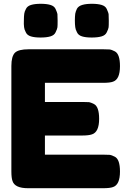

<svg xmlns="http://www.w3.org/2000/svg" viewBox="-20 -993 678 1013"><path d="M217 -278H413Q448 -278 465 -284Q503 -296 503 -366Q503 -430 476 -444Q458 -453 450 -454Q442 -455 415 -455H217V-556H524Q560 -556 576 -562Q613 -574 613 -644Q613 -708 586 -722Q568 -731 560 -732Q552 -733 525 -733H131Q78 -733 59 -715Q40 -696 40 -645V-89Q40 -54 46 -38Q58 0 128 0H524Q560 0 576 -6Q613 -18 613 -88Q613 -152 586 -166Q568 -175 560 -176Q552 -177 525 -177H217ZM246 -801Q266 -807 273 -822Q282 -840 283 -849Q284 -856 284 -884Q284 -911 283 -919Q282 -926 273 -946Q266 -961 246 -967Q226 -973 195 -973Q164 -973 144 -967Q124 -961 117 -946Q109 -931 108 -921Q106 -907 106 -886Q105 -865 107 -850Q108 -838 116 -823Q123 -807 143 -801Q162 -795 194 -795Q226 -795 246 -801ZM516 -801Q536 -807 543 -822Q552 -840 553 -849Q554 -856 554 -884Q554 -911 553 -919Q552 -926 543 -946Q536 -961 516 -967Q496 -973 465 -973Q434 -973 414 -967Q394 -961 386 -947Q379 -932 377 -921Q375 -905 375 -885Q375 -864 377 -850Q378 -838 386 -823Q393 -807 413 -801Q432 -795 464 -795Q496 -795 516 -801Z"/></svg>

Font: FredokaOneMacrons
Style: Regular
Weight: 500
Designer: ""
Foundry: ""
Version: ""